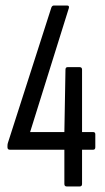

<svg xmlns="http://www.w3.org/2000/svg" viewBox="-20 -675 380 695"><path d="M222 0Q213 0 213 -9V-133H16Q7 -133 7 -142V-147Q7 -150 7.5 -153.5Q8 -157 9 -159L166 -648Q169 -655 175 -655H223Q232 -655 229 -645L89 -197H213L217 -423Q217 -432 225 -432H268Q277 -432 277 -423V-197H317Q325 -197 325 -189V-142Q325 -133 317 -133H277V-9Q277 0 268 0Z"/></svg>

Font: Sofia Sans Extra Condensed
Style: Regular
Weight: 400
Designer: Botio Nikoltchev, Ani Petrova
Foundry: lettersoup
Version: Version 4.101